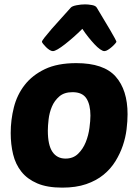

<svg xmlns="http://www.w3.org/2000/svg" viewBox="-20 -849 638 879"><path d="M265 10Q196 10 150.5 -9.5Q105 -29 78 -63Q51 -97 40 -142.5Q29 -188 29 -240Q29 -300 43.5 -357.5Q58 -415 93 -460Q128 -505 185.5 -532.5Q243 -560 329 -560Q455 -560 509.5 -498.5Q564 -437 564 -326Q564 -295 559.5 -257.5Q555 -220 542.5 -183Q530 -146 508.5 -111Q487 -76 454 -49Q421 -22 374.5 -6Q328 10 265 10ZM312 -427Q274 -427 251.5 -407.5Q229 -388 217.5 -360.5Q206 -333 202.5 -302.5Q199 -272 199 -251Q199 -185 220 -154Q241 -123 280 -123Q315 -123 337.5 -145Q360 -167 372.5 -198Q385 -229 389.5 -263Q394 -297 394 -320Q394 -370 375.5 -398.5Q357 -427 312 -427ZM458 -615Q450 -615 438 -623.5Q426 -632 412.5 -646.5Q399 -661 384.5 -679Q370 -697 357 -717Q337 -697 316.5 -679Q296 -661 277.5 -646.5Q259 -632 244.5 -623.5Q230 -615 222 -615Q215 -615 206.5 -620.5Q198 -626 190.5 -633.5Q183 -641 177.5 -648Q172 -655 172 -658Q172 -662 184.5 -678Q197 -694 216.5 -716.5Q236 -739 259.5 -764.5Q283 -790 304 -814Q310 -821 330.5 -825Q351 -829 370 -829Q383 -829 400.5 -826Q418 -823 423 -814Q439 -787 455 -760.5Q471 -734 484 -712Q497 -690 505 -675Q513 -660 513 -658Q513 -656 507 -649Q501 -642 492.5 -634.5Q484 -627 474.5 -621Q465 -615 458 -615Z"/></svg>

Font: PoetsenOne
Style: Regular
Weight: 400
Designer: Rodrigo Fuenzalida, Pablo Impallari
Foundry: Pablo Impallari, Rodrigo Fuenzalida
Version: Version 1.000; ttfautohint (v0.8) -G 200 -r 50